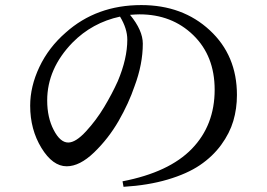

<svg xmlns="http://www.w3.org/2000/svg" viewBox="-20 -721 1040 749"><path d="M476.6 -566.4Q476.6 -609.4 448.2 -656.2Q339.8 -632.8 262.7 -554.7Q164.1 -453.1 164.1 -329.1Q164.1 -262.7 189.5 -213.9Q214.8 -165 246.1 -165Q275.4 -165 315.4 -208.5Q355.5 -252 386.2 -303.2Q417 -354.5 439.5 -404.3Q476.6 -492.2 476.6 -566.4ZM461.9 7.8 458 -13.7Q639.6 -48.8 728.5 -140.6Q817.4 -232.4 817.4 -371.1Q817.4 -502.9 733.9 -584Q650.4 -665 524.4 -665Q512.7 -665 487.3 -663.1Q537.1 -602.5 537.1 -550.8Q537.1 -470.7 504.9 -384.8Q482.4 -318.4 442.9 -249.5Q403.3 -180.7 347.2 -126.5Q291 -72.3 240.2 -72.3Q185.5 -72.3 141.6 -144Q97.7 -215.8 97.7 -308.6Q97.7 -383.8 133.8 -460Q169.9 -536.1 236.3 -593.8Q356.4 -701.2 531.2 -701.2Q692.4 -701.2 798.3 -603Q904.3 -504.9 904.3 -350.6Q904.3 -296.9 890.1 -249Q876 -201.2 842.8 -155.8Q809.6 -110.4 759.8 -76.7Q710 -43 633.8 -20.5Q557.6 2 461.9 7.8Z"/></svg>

Font: GenYoMin TW TTF Medium
Style: Regular
Weight: 500
Version: Version 1.300